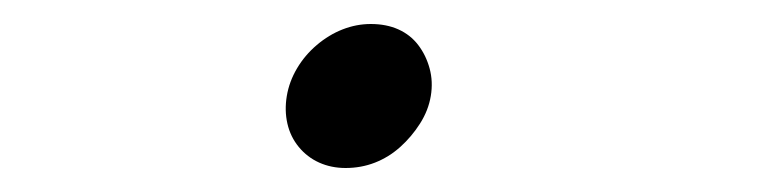

<svg xmlns="http://www.w3.org/2000/svg" viewBox="-20 -405 640 160"><path d="M219 -325Q221 -337 227.5 -348Q234 -359 244 -367.5Q254 -376 265.5 -380.5Q277 -385 289 -385Q302 -385 312 -380.5Q322 -376 328.5 -367.5Q335 -359 338 -348Q341 -337 339 -325Q337 -313 330 -302Q323 -291 313.5 -282.5Q304 -274 292.5 -269.5Q281 -265 268 -265Q256 -265 246 -269.5Q236 -274 229 -282.5Q222 -291 219.5 -302Q217 -313 219 -325Z"/></svg>

Font: Maple Mono NL Thin
Style: Italic
Weight: 250
Italic angle: -10°
Monospace: yes
Designer: subframe7536
Version: Version 7.000